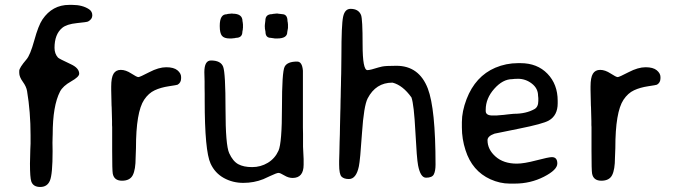

<svg xmlns="http://www.w3.org/2000/svg" viewBox="-20 -742 2734 779"><path d="M104 -193.8Q104 -287.6 89.8 -372.6Q86.9 -390.6 72.5 -410.4Q58.1 -430.2 58.1 -446.3V-454.6Q58.1 -466.8 87.4 -501Q102.5 -518.1 119.1 -578.1Q135.7 -638.7 152.3 -663.1Q192.4 -722.2 260.7 -722.2H261.7H272.9Q314.9 -722.2 341.8 -704.1Q354.5 -695.3 354.5 -679.7Q354.5 -664.1 337.4 -654.8Q333 -652.3 291.7 -648.2Q250.5 -644 232.4 -628.9Q201.2 -603 201.2 -547.9Q201.2 -523.9 215.3 -508.3Q219.2 -503.9 267.6 -481.4Q301.3 -465.8 301.3 -442.9Q301.3 -430.2 268.3 -411.6Q235.4 -393.1 223.6 -370.6Q193.8 -313 193.8 -196.8L193.4 -185.1Q192.9 -173.3 192.9 -162.6L193.4 -128.4Q193.4 -35.2 182.6 -9.3Q171.9 16.6 143.3 16.6Q114.7 16.6 106.9 -5.9Q101.6 -21.5 101.6 -78.1L103 -136.2L104 -159.2Z M431.2 -391.1Q431.2 -427.2 440.7 -442.9Q450.2 -458.5 470.2 -458.5Q490.2 -458.5 512.7 -443.8Q535.2 -429.2 541.3 -429.2Q547.4 -429.2 585.7 -449.2Q624 -469.2 654.5 -469.2Q685.1 -469.2 700 -456.8Q714.8 -444.3 714.8 -429.7V-424.3Q714.8 -406.7 700.7 -398.4Q698.2 -397 665.3 -392.1Q632.3 -387.2 607.7 -375.7Q583 -364.3 564.9 -337.4Q531.7 -287.6 531.7 -141.1L530.3 -102.5Q530.3 -54.2 518.8 -31.5Q507.3 -8.8 475.1 -8.8Q442.9 -8.8 437.5 -37.6Q435.1 -50.8 435.1 -128.9V-226.6L434.6 -234.4Q434.6 -242.7 434.6 -251L433.1 -306.6L432.6 -314.5L431.2 -376.5Z M912.1 -585.9Q889.2 -585.9 880.4 -596.9Q871.6 -607.9 871.6 -635.7V-637.7Q871.6 -684.1 899.4 -684.1L901.4 -684.6L904.3 -685.5L920.4 -687H922.4L923.8 -686.5Q963.9 -686.5 963.9 -656.2Q964.8 -653.3 964.8 -651.4L965.8 -642.6V-628.4L965.3 -627V-623.5Q963.4 -615.7 963.4 -613.3Q963.4 -588.4 936.5 -588.4L933.6 -587.4L918.9 -585.9ZM1104.5 -585.9H1094.7L1092.8 -586.4L1082 -587.9Q1080.6 -588.4 1079.1 -588.4Q1057.1 -588.4 1057.1 -613.3Q1056.2 -617.2 1056.2 -618.2L1054.7 -627V-630.4L1054.2 -637.7L1054.7 -639.2V-642.6L1056.2 -654.8Q1056.6 -656.7 1056.6 -658.2Q1056.6 -684.6 1084 -684.6L1086.9 -685.5L1101.6 -687H1106.4L1108.4 -686.5L1121.1 -685.1Q1123 -684.6 1124 -684.6Q1146.5 -684.6 1146.5 -656.2Q1147.5 -653.3 1147.5 -651.4L1148.4 -642.6V-628.4L1145.5 -611.8Q1145.5 -585.9 1104.5 -585.9ZM1211.9 -73.7Q1211.9 -20 1167 -20Q1150.4 -20 1133.5 -30.3Q1116.7 -40.5 1109.9 -40.5Q1103 -40.5 1075.9 -27.8Q1048.8 -15.1 1048.3 -15.1Q1010.3 0 967 0Q923.8 0 887.9 -20Q852.1 -40 834.5 -78.1Q810.5 -129.4 810.5 -335V-360.8L810.1 -386.2Q810.1 -398.9 810.1 -411.6L809.1 -449.2Q809.1 -496.6 835.9 -496.6Q876 -496.6 885.5 -470.9Q895 -445.3 895 -299.3Q895 -153.3 909.9 -120.6Q924.8 -87.9 946.5 -75.9Q968.3 -64 1002.9 -64Q1037.6 -64 1066.7 -81.5Q1095.7 -99.1 1109.9 -130.6Q1124 -162.1 1124 -306.2Q1124 -450.2 1134.8 -471.2Q1145.5 -492.2 1185.5 -492.2Q1206.1 -492.2 1209 -455.1V-224.6L1209.5 -198.7V-146.5L1211.9 -96.7Z M1402.3 -706.1Q1434.6 -706.1 1444.8 -681.2Q1451.2 -665.5 1451.2 -561.5Q1451.2 -457.5 1470.7 -457.5Q1476.6 -457.5 1488.3 -460.4L1498.5 -463.4Q1516.1 -468.8 1529.8 -471.9Q1543.5 -475.1 1588.4 -475.1Q1680.2 -475.1 1715.8 -382.8Q1747.1 -300.8 1747.1 -74.2Q1747.1 -48.3 1740.2 -34.7Q1733.4 -21 1708.5 -21Q1686 -21 1676.3 -70.8Q1670.9 -98.6 1665.3 -208Q1659.7 -317.4 1649.4 -346.7Q1614.3 -396 1572.8 -406.7Q1572.8 -406.7 1571.8 -406.7Q1504.9 -406.7 1471.7 -342.8Q1456.1 -312.5 1448.7 -202.1Q1441.4 -91.8 1436 -66.9Q1425.3 -15.6 1395.5 -15.6Q1375.5 -15.6 1365.7 -25.4Q1356 -35.2 1356 -74.7V-89.4L1356.9 -119.6Q1357.9 -150.4 1357.9 -166L1358.9 -196.8Q1359.4 -212.4 1359.4 -227.1L1360.8 -288.1L1361.3 -303.2Q1361.8 -318.4 1361.8 -334L1362.3 -349.6Q1362.8 -365.2 1362.8 -379.9L1363.3 -395.5Q1363.8 -411.1 1363.8 -426.3L1364.3 -441.4Q1364.7 -456.5 1364.7 -471.7L1365.2 -517.1Q1365.2 -641.6 1372.1 -673.8Q1378.9 -706.1 1402.3 -706.1Z M2064.9 -280.3Q2114.3 -280.3 2148.4 -299.3Q2164.1 -308.1 2164.1 -332.5V-344.2Q2163.1 -351.1 2163.1 -353.5Q2163.1 -383.3 2137.9 -402.8Q2112.8 -422.4 2081.1 -422.4H2077.6L2074.7 -421.9H2067.9Q2062 -420.9 2058.6 -420.9Q2020 -420.9 1985.4 -381.8Q1950.7 -342.8 1950.7 -296.9V-291.5Q1950.7 -273.4 1978.5 -273.4H1996.1L1999 -273.9L2023.9 -275.9Q2029.8 -276.9 2037.8 -277.6Q2045.9 -278.3 2054 -279.3Q2062 -280.3 2064.9 -280.3ZM2068.8 2.9H2047.9Q2008.8 2.9 1969.7 -14.6Q1895.5 -48.3 1868.7 -132.8Q1854 -177.7 1854 -225.1V-246.6Q1854 -290 1873 -339.8Q1908.7 -432.6 1989.7 -467.3Q2033.7 -485.8 2081.5 -485.8H2091.8Q2159.7 -485.8 2201.2 -442.9Q2242.7 -399.9 2242.7 -333V-322.8Q2242.7 -273.4 2206.5 -252.9Q2182.6 -239.3 2085.9 -220Q1989.3 -200.7 1986.3 -199.7Q1958 -189.5 1958 -173.3Q1958 -135.7 1990.5 -106.9Q2022.9 -78.1 2077.1 -78.1Q2106 -78.1 2156 -91.3Q2206.1 -104.5 2219.2 -104.5Q2241.2 -104.5 2241.2 -78.6Q2241.2 -52.7 2186.8 -24.9Q2132.3 2.9 2068.8 2.9Z M2376 -391.1Q2376 -427.2 2385.5 -442.9Q2395 -458.5 2415 -458.5Q2435.1 -458.5 2457.5 -443.8Q2480 -429.2 2486.1 -429.2Q2492.2 -429.2 2530.5 -449.2Q2568.8 -469.2 2599.4 -469.2Q2629.9 -469.2 2644.8 -456.8Q2659.7 -444.3 2659.7 -429.7V-424.3Q2659.7 -406.7 2645.5 -398.4Q2643.1 -397 2610.1 -392.1Q2577.1 -387.2 2552.5 -375.7Q2527.8 -364.3 2509.8 -337.4Q2476.6 -287.6 2476.6 -141.1L2475.1 -102.5Q2475.1 -54.2 2463.6 -31.5Q2452.1 -8.8 2419.9 -8.8Q2387.7 -8.8 2382.3 -37.6Q2379.9 -50.8 2379.9 -128.9V-226.6L2379.4 -234.4Q2379.4 -242.7 2379.4 -251L2377.9 -306.6L2377.4 -314.5L2376 -376.5Z"/></svg>

Font: Averia Sans Libre Light
Style: Regular
Weight: 300
Version: Version 1.002